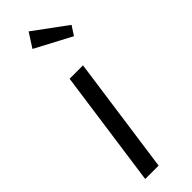

<svg xmlns="http://www.w3.org/2000/svg" viewBox="-267 -801 812 812"><g transform="rotate(-45 139.5 -395.0)"><path d="M130.9 -790 278.8 -681.2 252 -640.1 89.8 -726.1ZM191.9 -525.9 118.2 0H38.1L111.8 -525.9Z"/></g></svg>

Font: Fira Sans Compressed Book
Style: Italic
Weight: 350
Width: 3
Italic angle: -8°
Designer: Carrois Corporate & Edenspiekermann AG
Foundry: Carrois Corporate GbR & Edenspiekermann AG
Version: Version 4.203;PS 004.203;hotconv 1.0.88;makeotf.lib2.5.64775